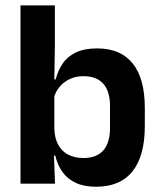

<svg xmlns="http://www.w3.org/2000/svg" viewBox="-20 -681 596 712"><path d="M336 11.5Q292 11.5 261.2 -2.8Q230.5 -17 211.8 -43Q193 -69 185 -104H148.5L181.5 -202Q183 -167 196.5 -143Q210 -119 234 -107Q258 -95 289.5 -95Q338 -95 363 -123.2Q388 -151.5 388 -208V-287.5Q388 -342.5 363 -370.5Q338 -398.5 289.5 -398.5Q261 -398.5 238.5 -387.8Q216 -377 201 -359Q186 -341 179.5 -317.5L150.5 -386.5H186.5Q194.5 -418.5 212 -444.8Q229.5 -471 260.8 -486.2Q292 -501.5 340.5 -501.5Q427 -501.5 472 -445.8Q517 -390 517 -281V-213Q517 -103 471.5 -45.8Q426 11.5 336 11.5ZM56 0V-661H183.5V-510L181 -360.5L181.5 -345V-150.5L179.5 -120L184 0Z"/></svg>

Font: Anek Latin Medium SemiBold
Style: Regular
Weight: 600
Version: Version 1.003